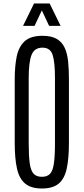

<svg xmlns="http://www.w3.org/2000/svg" viewBox="-20 -1077 482 1107"><path d="M221.7 9.8Q159.2 9.8 125 -18.6Q90.8 -46.9 77.9 -105Q64.9 -163.1 64.9 -251.5V-621.1Q64.9 -695.3 76.4 -751.5Q87.9 -807.6 122.1 -839.1Q156.2 -870.6 225.1 -870.6Q276.9 -870.6 307.4 -852.5Q337.9 -834.5 353 -801.3Q368.2 -768.1 372.8 -722.4Q377.4 -676.8 377.4 -621.1V-251.5Q377.4 -163.1 364.7 -105Q352.1 -46.9 318.6 -18.6Q285.2 9.8 221.7 9.8ZM221.7 -57.6Q252.4 -57.6 268.6 -75Q284.7 -92.3 290.8 -134.8Q296.9 -177.2 296.9 -251.5V-627Q296.9 -718.8 283.4 -760.5Q270 -802.2 225.1 -802.2Q178.2 -802.2 161.9 -760.3Q145.5 -718.3 145.5 -627.4V-251.5Q145.5 -176.8 151.6 -134.5Q157.7 -92.3 174.1 -75Q190.4 -57.6 221.7 -57.6ZM112.8 -927.7 176.3 -1057.1H266.1L329.6 -927.7H263.2L221.2 -1017.1L179.2 -927.7Z"/></svg>

Font: Antonio ExtraLight
Style: Regular
Weight: 250
Designer: Vernon Adams
Foundry: Vernon Adams
Version: Version 1.002